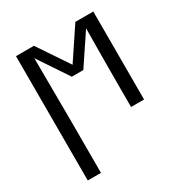

<svg xmlns="http://www.w3.org/2000/svg" viewBox="-172 -644 927 983"><g transform="rotate(-30 291.5 -152.5)"><path d="M63 215V-520H169L292 -337L414 -520H520V0H443V-104Q443 -194 443.5 -284Q444 -374 445 -464L326 -286H258L139 -464Q139 -374 140 -284Q141 -194 141 -104V215Z"/></g></svg>

Font: Huly
Style: Regular
Weight: 400
Designer: Belleve Invis
Foundry: Belleve Invis
Version: Version 33.2.5; ttfautohint (v1.8.4)